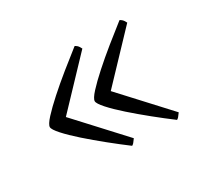

<svg xmlns="http://www.w3.org/2000/svg" viewBox="-95 -610 752 700"><g transform="rotate(-30 281.5 -260.0)"><path d="M282 -50Q246 -77 207 -108.5Q168 -140 133.5 -170.5Q99 -201 77.5 -225Q56 -249 56 -259Q56 -270 77.5 -293.5Q99 -317 133 -347.5Q167 -378 206.5 -410Q246 -442 282 -470Q285 -469 290.5 -464.5Q296 -460 302 -448L112 -248V-276L301 -71Q294 -61 290 -56.5Q286 -52 282 -50ZM471 -50Q435 -77 396 -108.5Q357 -140 322.5 -170.5Q288 -201 266.5 -225Q245 -249 245 -259Q245 -270 266.5 -293.5Q288 -317 322 -347.5Q356 -378 395.5 -410Q435 -442 471 -470Q474 -469 479.5 -464.5Q485 -460 491 -448L301 -248V-276L490 -71Q483 -61 479 -56.5Q475 -52 471 -50Z"/></g></svg>

Font: Texturina Medium 12pt Thin
Style: Regular
Weight: 250
Version: Version 1.002